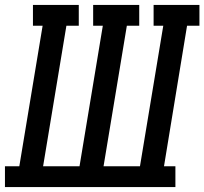

<svg xmlns="http://www.w3.org/2000/svg" viewBox="-37 -755 825 775"><path d="M-17 0V-84H41L135 -651H96V-735H281V-651H231L137 -84H284L378 -651H339V-735H525V-651H475L381 -84H528L622 -651H583V-735H768V-651H718L625 -84H671V0Z"/></svg>

Font: Iosevka Etoile Medium Oblique
Style: Regular
Weight: 500
Italic angle: -9°
Designer: Belleve Invis
Foundry: Belleve Invis
Version: Version 15.5.2; ttfautohint (v1.8.4)